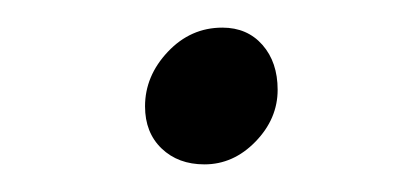

<svg xmlns="http://www.w3.org/2000/svg" viewBox="-20 -401 297 139"><path d="M85 -324Q85 -346 101.5 -363.5Q118 -381 141 -381Q159 -381 170 -368.5Q181 -356 181 -336Q181 -315 165 -298.5Q149 -282 128 -282Q109 -282 97 -293.5Q85 -305 85 -324Z"/></svg>

Font: Nebula Sans Light
Style: Regular
Weight: 300
Italic angle: -9°
Designer: Paul D. Hunt for Adobe (as Source Sans)
Foundry: Nebula Entertainment & Broadcasting LLC
Version: Version 1.010